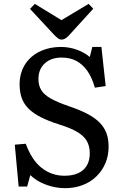

<svg xmlns="http://www.w3.org/2000/svg" viewBox="-20 -956 638 990"><path d="M315.9 14.2Q265.1 14.2 216.6 -3.9Q168 -22 136.2 -53.2L120.1 5.9H76.2L56.2 -210L112.8 -214.8Q127.9 -173.8 147.9 -142.8Q168 -111.8 193.6 -91.3Q219.2 -70.8 249 -60.3Q278.8 -49.8 313 -49.8Q355 -49.8 384 -63.5Q413.1 -77.1 428 -103Q442.9 -128.9 442.9 -165Q442.9 -202.1 428 -228.5Q413.1 -254.9 378.7 -275.4Q344.2 -295.9 286.1 -314Q229 -332 189.9 -352.1Q150.9 -372.1 127 -396Q103 -419.9 92 -450.9Q81.1 -481.9 81.1 -521Q81.1 -556.2 91.1 -585.7Q101.1 -615.2 119.6 -638.7Q138.2 -662.1 164.6 -679Q190.9 -695.8 223.9 -704.8Q256.8 -713.9 294.9 -713.9Q335.9 -713.9 375.5 -700Q415 -686 442.9 -662.1L456.1 -713.9H502.9L524.9 -512.2L469.2 -503.9Q454.1 -557.1 429.9 -591.1Q405.8 -625 373.3 -642.1Q340.8 -659.2 297.9 -659.2Q243.7 -659.2 210.9 -629.2Q178.2 -599.1 178.2 -548.8Q178.2 -515.6 192.6 -491.7Q207 -467.8 241 -448.5Q274.9 -429.2 333 -409.2Q390.1 -390.1 430.2 -369.1Q470.2 -348.1 494.1 -323.5Q518.1 -298.8 529.1 -268.8Q540 -238.8 540 -200.2Q540 -153.3 523.4 -114.3Q506.8 -75.2 476.8 -46.1Q446.8 -17.1 405.8 -1.5Q364.7 14.2 315.9 14.2ZM296.9 -752Q287.1 -752 278.6 -758.5Q270 -765.1 255.9 -779.8L134.8 -910.2L159.7 -936L296.9 -852.1L437 -936L460.9 -911.1L335.9 -773.9Q327.1 -764.2 317.6 -758.1Q308.1 -752 296.9 -752Z"/></svg>

Font: Literata
Style: Regular
Weight: 400
Designer: Latin by Veronika Burian and Jose Scaglione. Greek by Irene Vlachou. Cyrillic by Vera Evstafieva.
Foundry: TypeTogether
Version: Version 3.002